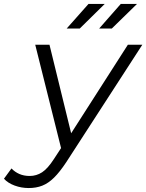

<svg xmlns="http://www.w3.org/2000/svg" viewBox="-122 -751 739 970"><path d="M23 199Q-14 199 -48 186.5Q-82 174 -102 152L-64 100Q-47 118 -24 128Q-1 138 28 138Q62 138 90.5 119.5Q119 101 150 53L203 -28L212 -38L524 -525H597L213 68Q180 118 151 146.5Q122 175 91.5 187Q61 199 23 199ZM191 15 56 -525H128L246 -43ZM379 -607 488 -731H570L443 -607ZM215 -607 325 -731H407L281 -607Z"/></svg>

Font: MOST Montserrat
Style: Italic
Weight: 400
Italic angle: -11.3°
Designer: Julieta Ulanovsky
Foundry: Julieta Ulanovsky
Version: Version 8.000;March 11, 2024;FontCreator 15.0.0.2926 64-bit